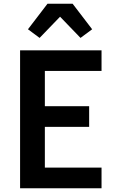

<svg xmlns="http://www.w3.org/2000/svg" viewBox="-20 -1003 640 1023"><path d="M87 0V-735H521V-625H219V-437H455V-327H219V-110H521V0ZM191 -801 129 -847 233 -983H367L471 -847L409 -801L300 -914Z"/></svg>

Font: Iosevka Extrabold Extended
Style: Regular
Weight: 800
Width: 7
Monospace: yes
Designer: Belleve Invis
Foundry: Belleve Invis
Version: Version 32.5.0; ttfautohint (v1.8.4)